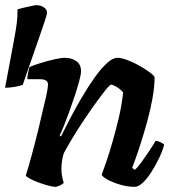

<svg xmlns="http://www.w3.org/2000/svg" viewBox="-63 -724 663 744"><path d="M-43.4 -384 -9.2 -566Q-0.6 -611 2.2 -636Q5.1 -661 5.1 -688Q14.6 -691 30.2 -694.5Q45.9 -698 59.7 -701Q73.5 -704 78.2 -704Q93.4 -704 106.2 -696Q119.1 -688 119.1 -675Q119.1 -665 101 -614L25 -395Q13.6 -391 -5.4 -387.5Q-24.4 -384 -43.4 -384ZM153 0Q142 0 123.5 -5Q105 -10 86 -17Q67 -24 53 -31.5Q39 -39 37 -44Q47 -75 60 -123Q73 -171 86 -224Q99 -277 109 -322Q116 -349 119.5 -369Q123 -389 123 -397Q123 -417 92 -417H43Q43 -429 46 -442.5Q49 -456 51 -464Q66 -471 93.5 -479.5Q121 -488 147.5 -494Q174 -500 187 -500Q215 -500 233 -487Q251 -474 251 -448Q251 -436 244 -410Q237 -384 226.5 -352Q216 -320 204.5 -288.5Q193 -257 183 -232.5Q173 -208 168 -199L173 -195Q190 -229 211.5 -270Q233 -311 257 -351.5Q281 -392 305 -425.5Q329 -459 351.5 -479.5Q374 -500 392 -500Q408 -500 431.5 -491Q455 -482 478 -469Q501 -456 517.5 -443.5Q534 -431 536 -425Q536 -388 528 -343.5Q520 -299 507.5 -253.5Q495 -208 482.5 -169Q470 -130 460.5 -104.5Q451 -79 449 -73L460 -66Q471 -76 485.5 -96Q500 -116 515 -138.5Q530 -161 540 -178Q549 -178 560 -172.5Q571 -167 573 -163Q568 -142 555 -114.5Q542 -87 525.5 -60.5Q509 -34 491.5 -17Q474 0 459 0Q431 0 402.5 -8.5Q374 -17 354 -28Q334 -39 331 -47Q336 -60 348 -94.5Q360 -129 373.5 -176Q387 -223 398.5 -273Q410 -323 414 -366Q403 -379 388.5 -387.5Q374 -396 368 -396Q363 -396 347.5 -377Q332 -358 310 -327.5Q288 -297 264 -261.5Q240 -226 219 -191Q198 -156 184 -130Q175 -100 175 -69Q175 -55 177.5 -41.5Q180 -28 184 -15Q170 -3 153 0Z"/></svg>

Font: Texturina ExtraBold
Style: Italic
Weight: 800
Italic angle: -11°
Designer: Guillermo Torres Carreño
Foundry: Omnibus-Type
Version: Version 1.002; ttfautohint (v1.8.3)